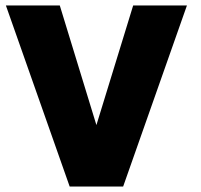

<svg xmlns="http://www.w3.org/2000/svg" viewBox="-20 -680 734 700"><path d="M429 0H234L1.5 -660H198L331.5 -224L465.5 -660H661.5Z"/></svg>

Font: League Spartan Thin ExtraBold
Style: Regular
Weight: 800
Version: Version 2.002